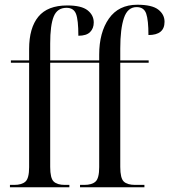

<svg xmlns="http://www.w3.org/2000/svg" viewBox="-20 -791 715 811"><path d="M22 0V-10H40Q72 -10 87.5 -24Q103 -38 103 -85V-526H26V-536H103V-584Q103 -673 142 -720.5Q181 -768 264 -768Q324 -768 350 -747.5Q376 -727 376 -696Q376 -671 360.5 -655.5Q345 -640 311 -640Q311 -707 301 -732.5Q291 -758 261 -758Q222 -758 207 -721.5Q192 -685 192 -607V-536H399V-560Q399 -654 440 -712.5Q481 -771 560 -771Q622 -771 648.5 -750.5Q675 -730 675 -699Q675 -643 607 -643Q607 -706 597.5 -733.5Q588 -761 557 -761Q519 -761 503.5 -715Q488 -669 488 -586V-536H608V-526H488V-86Q488 -38 503 -24Q518 -10 551 -10H590V0H318V-10H336Q368 -10 383.5 -24Q399 -38 399 -85V-526H192V-86Q192 -38 207 -24Q222 -10 254 -10H273V0Z"/></svg>

Font: Noto Serif Display Condensed
Style: Regular
Weight: 400
Width: 3
Designer: Monotype Design Team
Foundry: Monotype Imaging Inc.
Version: Version 2.009